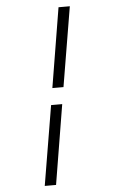

<svg xmlns="http://www.w3.org/2000/svg" viewBox="-63 -865 626 1049"><g transform="rotate(-5 250.0 -340.0)"><path d="M227 -386 299 -823H361L288 -386ZM139 143 212 -294H273L201 143Z"/></g></svg>

Font: Iosevka Slab Light Oblique
Style: Regular
Weight: 300
Italic angle: -9°
Monospace: yes
Designer: Belleve Invis
Foundry: Belleve Invis
Version: Version 11.1.1; ttfautohint (v1.8.3)